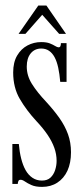

<svg xmlns="http://www.w3.org/2000/svg" viewBox="-20 -684 308 714"><path d="M136.5 11Q112 11 97 4.2Q82 -2.5 72.8 -9Q63.5 -15.5 56.5 -15.5Q51 -15.5 48.8 -11.5Q46.5 -7.5 46 0H26V-148.5H50Q52.5 -119 58.8 -94.2Q65 -69.5 75.2 -51.2Q85.5 -33 100.8 -22.8Q116 -12.5 136 -12.5Q156 -12.5 167.8 -23.5Q179.5 -34.5 185 -51.5Q190.5 -68.5 190.5 -86Q190.5 -110.5 182 -134.2Q173.5 -158 156.8 -182.8Q140 -207.5 115.5 -233.5Q78.5 -273.5 53.8 -315.8Q29 -358 29 -414.5Q29 -452.5 43.8 -477.5Q58.5 -502.5 82.2 -515Q106 -527.5 133 -527.5Q152.5 -527.5 164.8 -522.8Q177 -518 185 -513Q193 -508 198 -508Q202.5 -508 204.5 -512Q206.5 -516 206.5 -523.5H227.5V-379.5H204Q201.5 -409 196.5 -432.2Q191.5 -455.5 183 -471.2Q174.5 -487 162.2 -495.2Q150 -503.5 133.5 -503.5Q109 -503.5 94.2 -485.5Q79.5 -467.5 79.5 -436.5Q79.5 -402.5 98.8 -371.8Q118 -341 152.5 -304.5Q180.5 -274 201 -245Q221.5 -216 232.8 -185Q244 -154 244 -118Q244 -78 230.8 -49.2Q217.5 -20.5 193.2 -4.8Q169 11 136.5 11ZM49 -558 122.5 -663.5H152.5L225.5 -558H200L137 -629L74.5 -558Z"/></svg>

Font: Imbue 48pt
Style: Regular
Weight: 400
Designer: Tyler Finck
Foundry: Etcetera Type Company
Version: Version 1.102